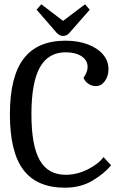

<svg xmlns="http://www.w3.org/2000/svg" viewBox="-20 -865 559 892"><path d="M26 -334Q26 -508 89.5 -592Q153 -676 285 -676Q342 -676 387.5 -659Q433 -642 458.5 -612Q484 -582 484 -544Q484 -511 467 -488Q450 -465 426 -465Q406 -465 390 -476Q374 -487 368 -504Q387 -530 387 -554Q387 -585 359 -603.5Q331 -622 285 -622Q204 -622 165 -551.5Q126 -481 126 -334Q126 -189 164.5 -121Q203 -53 285 -53Q337 -53 386.5 -77.5Q436 -102 461 -135L496 -97Q465 -59 410 -26Q355 7 282 7Q151 7 88.5 -76Q26 -159 26 -334ZM242 -714 150 -820 172 -845 273 -768 375 -845 397 -820 304 -714Q291 -698 273 -698Q256 -698 242 -714Z"/></svg>

Font: Caladea
Style: Regular
Weight: 400
Designer: Carolina Giovagnoli and Andres Torresi
Foundry: Carolina Giovagnoli & Andres Torresi
Version: Version 1.001